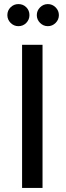

<svg xmlns="http://www.w3.org/2000/svg" viewBox="-20 -919 323 939"><path d="M160 -845Q160 -867 176 -883Q192 -899 214 -899Q236 -899 252 -883Q268 -867 268 -845Q268 -823 252 -807Q236 -791 214 -791Q192 -791 176 -807Q160 -823 160 -845ZM70 -899Q93 -899 108.5 -883.5Q124 -868 124 -845Q124 -823 108.5 -807Q93 -791 70 -791Q48 -791 32 -807Q16 -823 16 -845Q16 -868 32 -883.5Q48 -899 70 -899ZM88 -700H188V0H88Z"/></svg>

Font: Oak Sans Medium
Style: Regular
Weight: 500
Designer: Erik Kennedy, Walven
Foundry: Erik Kennedy, Walven
Version: Version 1.000